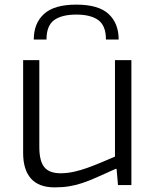

<svg xmlns="http://www.w3.org/2000/svg" viewBox="-20 -800 671 830"><path d="M126 -629Q126 -699 170 -739.5Q214 -780 310 -780Q406 -780 449.5 -739.5Q493 -699 493 -629H438Q438 -689 405 -713Q372 -737 310 -737Q247 -737 214 -713Q181 -689 181 -629ZM216 10Q148 10 114 -28Q80 -66 80 -139V-540H150V-164Q150 -104 171.5 -77.5Q193 -51 242 -51Q270 -51 299.5 -57.5Q329 -64 358 -74.5Q387 -85 417 -97.5Q447 -110 477 -123V-540H548V0H490L484 -70H480Q433 -49 398.5 -33.5Q364 -18 335 -8.5Q306 1 278 5.5Q250 10 216 10Z"/></svg>

Font: Encode Sans Wide
Style: Light
Weight: 300
Designer: Pablo Impallari, Andres Torresi
Foundry: Pablo Impallari, Andres Torresi
Version: Version 1.000; ttfautohint (v1.00) -l 8 -r 50 -G 200 -x 14 -